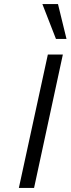

<svg xmlns="http://www.w3.org/2000/svg" viewBox="-20 -927 352 947"><path d="M216 -658H290L148 0H73ZM189 -907H266L308 -735H256Z"/></svg>

Font: LXGW Bright GB
Style: Italic
Weight: 400
Italic angle: -12°
Designer: Christian Thalmann (Catharsis Fonts)
Foundry: LXGW / Christian Thalmann (Catharsis Fonts) / Fontworks Inc.
Version: Version 5.510